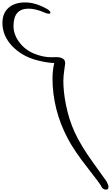

<svg xmlns="http://www.w3.org/2000/svg" viewBox="314 -957 914 1582"><g transform="rotate(90 771.0 -166.0)"><path d="M502.4 -246.1Q509.3 -246.1 558.6 -238.5Q607.9 -231 646.5 -231Q734.4 -231 838.9 -251.5Q965.8 -276.4 1070.3 -324.7Q1181.6 -376 1321.3 -477.1Q1473.1 -586.4 1476.1 -587.9Q1503.4 -602.5 1520.5 -602.5Q1542.5 -602.5 1542.5 -583Q1542.5 -553.2 1509.8 -540.5Q1497.6 -535.6 1365.2 -432.6Q1223.1 -320.8 1123 -268.1Q883.8 -141.6 625 -141.6Q561 -141.6 499.5 -155.8Q496.1 -79.6 471.7 2.9Q438.5 114.7 361.3 189Q275.9 271 168.5 271Q87.9 271 43 219.2Q0 169.4 0 83.5Q0 1 50.8 -91.3Q69.3 -124.5 84.5 -124.5Q93.3 -124.5 93.3 -111.3Q93.3 -98.1 84 -77.1Q51.3 -2.4 51.3 55.7Q51.3 179.7 193.8 179.7Q264.2 179.7 327.6 132.3Q391.1 85 421.9 9.8Q451.7 -63 451.7 -132.8Q451.7 -141.1 451.2 -155.3Q450.7 -169.4 450.7 -175.3Q450.7 -210.4 466.3 -231.4Q477.5 -246.1 502.4 -246.1Z"/></g></svg>

Font: Dima Nastaligh Tahriri
Style: regular
Weight: 400
Designer: R.Balvardi
Foundry: Dima Software Group
Version: Version 1.00;November 13, 2018;FontCreator 11.5.0.2427 64-bi